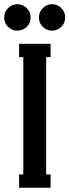

<svg xmlns="http://www.w3.org/2000/svg" viewBox="-52 -887 328 907"><path d="M29.8 -742.2Q4.9 -742.2 -13.7 -760Q-32.2 -777.8 -32.2 -804.2Q-32.2 -830.6 -13.7 -848.9Q4.9 -867.2 29.8 -867.2Q55.2 -867.2 74 -848.9Q92.8 -830.6 92.8 -804.2Q92.8 -777.8 74 -760Q55.2 -742.2 29.8 -742.2ZM193.8 -742.2Q168.9 -742.2 150.4 -760Q131.8 -777.8 131.8 -804.2Q131.8 -830.6 150.4 -848.9Q168.9 -867.2 193.8 -867.2Q219.2 -867.2 237.5 -849.1Q255.9 -831.1 255.9 -804.2Q255.9 -777.8 237.5 -760Q219.2 -742.2 193.8 -742.2ZM187 0H38.1V-63H58.1V-617.2H38.1V-680.2H187V-617.2H166V-63H187Z"/></svg>

Font: Margherita Bold
Style: Regular
Weight: 700
Designer: James Puckett
Foundry: Dunwich Type Founders
Version: Version 1.008;hotconv 1.0.109;makeotfexe 2.5.65596